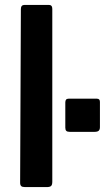

<svg xmlns="http://www.w3.org/2000/svg" viewBox="-20 -762 427 782"><path d="M193 -22V-726C193 -736.7 188.3 -742 179 -742H80C70 -742 65 -736.3 65 -725L62 -18C62 -11.3 63.5 -6.7 66.5 -4C69.5 -1.3 74.7 0 82 0H170C178.7 0 184.7 -1.5 188 -4.5C191.3 -7.5 193 -13.3 193 -22ZM387 -244V-347C387 -355.7 383 -360 375 -360H259C250.3 -360 246 -355 246 -345V-242C246 -236 247.3 -231.7 250 -229C252.7 -226.3 257.3 -225 264 -225H365C373 -225 378.7 -226.5 382 -229.5C385.3 -232.5 387 -237.3 387 -244Z"/></svg>

Font: Libre Franklin SemiBold
Style: Regular
Weight: 600
Designer: Pablo Impallari, Rodrigo Fuenzalida
Foundry: Impallari Type
Version: Version 1.002; ttfautohint (v1.5)